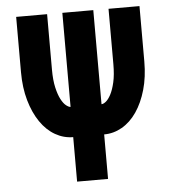

<svg xmlns="http://www.w3.org/2000/svg" viewBox="-51 -744 702 791"><g transform="rotate(-5 300.0 -349.0)"><path d="M236 -184Q197 -184 162 -204Q127 -224 101 -262Q75 -300 60 -352.5Q45 -405 45 -469V-698H173V-469Q173 -425 180 -394.5Q187 -364 197 -345Q207 -326 218 -317.5Q229 -309 236 -309V-698H364V-309Q372 -309 382.5 -317.5Q393 -326 403 -345Q413 -364 420 -394.5Q427 -425 427 -469V-698H555V-469Q555 -405 540 -352.5Q525 -300 499 -262Q473 -224 438 -204Q403 -184 364 -184V0H236Z"/></g></svg>

Font: Lilex
Style: Regular
Weight: 400
Monospace: yes
Designer: Mike Abbink, Paul van der Laan, Pieter van Rosmalen, Mikhael Khrustik
Foundry: Mikhael Khrustik
Version: Version 2.510